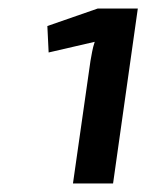

<svg xmlns="http://www.w3.org/2000/svg" viewBox="-20 -789 343 450"><path d="M303 -769 245 -359H151L192 -646Q194 -657 196 -668Q198 -679 202 -691L94 -666L91 -728L209 -769Z"/></svg>

Font: Exo 2 SemiBold
Style: Italic
Weight: 600
Italic angle: -8°
Designer: Natanael Gama
Foundry: Natanael Gama
Version: Version 2.010